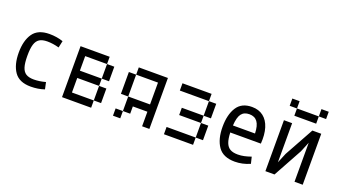

<svg xmlns="http://www.w3.org/2000/svg" viewBox="-56 -1080 2736 1549"><g transform="rotate(20 1312.5 -306.0)"><path d="M336.9 -367.2Q284.2 -381.8 236.3 -381.8Q193.4 -381.8 168.9 -366.2Q144.5 -350.6 133.8 -315.9Q123 -281.2 123 -218.8Q123 -156.2 133.8 -121.6Q144.5 -86.9 168.9 -71.3Q193.4 -55.7 236.3 -55.7Q284.2 -55.7 336.9 -70.3L349.6 -11.7Q294.9 6.8 232.4 6.8Q133.8 6.8 91.3 -54.2Q48.8 -115.2 48.8 -218.8Q48.8 -322.3 91.3 -383.3Q133.8 -444.3 232.4 -444.3Q294.9 -444.3 349.6 -425.8Z M562.5 -437.5V-375H500V-437.5ZM562.5 -375V-312.5H500V-375ZM625 -62.5V0H562.5V-62.5ZM562.5 -62.5V0H500V-62.5ZM562.5 -125V-62.5H500V-125ZM562.5 -187.5V-125H500V-187.5ZM562.5 -250V-187.5H500V-250ZM562.5 -312.5V-250H500V-312.5ZM687.5 -62.5V0H625V-62.5ZM750 -62.5V0H687.5V-62.5ZM812.5 -125V-62.5H750V-125ZM625 -437.5V-375H562.5V-437.5ZM687.5 -437.5V-375H625V-437.5ZM750 -437.5V-375H687.5V-437.5ZM812.5 -375V-312.5H750V-375ZM812.5 -312.5V-250H750V-312.5ZM812.5 -187.5V-125H750V-187.5ZM625 -250V-187.5H562.5V-250ZM687.5 -250V-187.5H625V-250ZM750 -250V-187.5H687.5V-250Z M1250 -62.5V0H1187.5V-62.5ZM1250 -125V-62.5H1187.5V-125ZM1250 -187.5V-125H1187.5V-187.5ZM1250 -250V-187.5H1187.5V-250ZM1250 -312.5V-250H1187.5V-312.5ZM1250 -375V-312.5H1187.5V-375ZM1250 -437.5V-375H1187.5V-437.5ZM1187.5 -437.5V-375H1125V-437.5ZM1125 -437.5V-375H1062.5V-437.5ZM1062.5 -437.5V-375H1000V-437.5ZM1000 -375V-312.5H937.5V-375ZM1000 -312.5V-250H937.5V-312.5ZM1000 -62.5V0H937.5V-62.5ZM1000 -250V-187.5H937.5V-250ZM1187.5 -187.5V-125H1125V-187.5ZM1125 -187.5V-125H1062.5V-187.5ZM1062.5 -187.5V-125H1000V-187.5ZM1062.5 -125V-62.5H1000V-125Z M1625 -62.5V0H1562.5V-62.5ZM1562.5 -62.5V0H1500V-62.5ZM1500 -62.5V0H1437.5V-62.5ZM1500 -437.5V-375H1437.5V-437.5ZM1562.5 -437.5V-375H1500V-437.5ZM1625 -437.5V-375H1562.5V-437.5ZM1500 -250V-187.5H1437.5V-250ZM1562.5 -250V-187.5H1500V-250ZM1625 -250V-187.5H1562.5V-250ZM1687.5 -375V-312.5H1625V-375ZM1687.5 -312.5V-250H1625V-312.5ZM1687.5 -187.5V-125H1625V-187.5ZM1687.5 -125V-62.5H1625V-125ZM1437.5 -62.5V0H1375V-62.5ZM1437.5 -437.5V-375H1375V-437.5Z M1986.3 12.7Q1885.7 12.7 1842.3 -50.3Q1798.8 -113.3 1798.8 -218.8Q1798.8 -323.2 1839.4 -386.7Q1879.9 -450.2 1968.8 -450.2Q2027.3 -450.2 2066.9 -419.4Q2106.4 -388.7 2124 -331.5Q2141.6 -274.4 2135.7 -196.3H1873Q1875 -141.6 1887.2 -109.9Q1899.4 -78.1 1923.8 -64Q1948.2 -49.8 1990.2 -49.8Q2017.6 -49.8 2044.4 -55.7Q2071.3 -61.5 2102.5 -72.3L2116.2 -15.6Q2052.7 12.7 1986.3 12.7ZM2063.5 -256.8Q2061.5 -324.2 2038.1 -356Q2014.6 -387.7 1968.8 -387.7Q1922.9 -387.7 1900.4 -357.4Q1877.9 -327.1 1874 -256.8Z M2246.1 -437.5H2316.4V-101.6L2351.6 -186.5L2490.2 -437.5H2566.4V0H2496.1V-335L2460.9 -249L2324.2 0H2246.1ZM2375 -562.5V-500H2312.5V-562.5ZM2437.5 -562.5V-500H2375V-562.5ZM2500 -562.5V-500H2437.5V-562.5ZM2562.5 -625V-562.5H2500V-625ZM2312.5 -625V-562.5H2250V-625Z"/></g></svg>

Font: Sudo Variable
Style: Regular
Weight: 400
Monospace: yes
Designer: Jens Kutilek
Foundry: Jens Kutilek
Version: Version 0.040